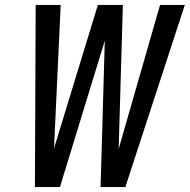

<svg xmlns="http://www.w3.org/2000/svg" viewBox="-20 -755 766 775"><path d="M190 0H222L403 -591L386 0H486L726 -735H626L459 -154L476 -735H375L198 -156L225 -735H124L121 0Z"/></svg>

Font: Iosevka Sparkle Medium Oblique
Style: Regular
Weight: 500
Italic angle: -9°
Designer: Belleve Invis
Foundry: Belleve Invis
Version: Version 4.5.0; ttfautohint (v1.8.3)